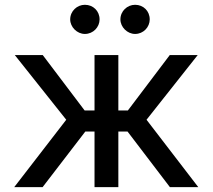

<svg xmlns="http://www.w3.org/2000/svg" viewBox="-20 -773 878 793"><path d="M155.9 0 332.4 -229.8H370.4V0H468.8V-229.8H506.7L681.8 0H799L585.2 -278.4L796.5 -545.5H681.1L508.2 -316.8H468.8V-545.5H370.4V-316.8H329.5L156.6 -545.5H41.2L253.6 -278.4L38.7 0ZM330.6 -632.8C365.1 -632.8 391.3 -661.2 391.3 -692.8C391.3 -727.3 365.1 -753.2 330.6 -753.2C298.3 -753.2 269.9 -727.3 269.9 -692.8C269.9 -661.2 298.3 -632.8 330.6 -632.8ZM538 -632.8C572.4 -632.8 598.4 -661.2 598.4 -692.8C598.4 -727.3 572.4 -753.2 538 -753.2C505.7 -753.2 477.3 -727.3 477.3 -692.8C477.3 -661.2 505.7 -632.8 538 -632.8Z"/></svg>

Font: Inter 465
Style: Regular
Weight: 400
Designer: Rasmus Andersson
Foundry: rsms
Version: Version 3.019;Glyphs 3.1.2 (3151)